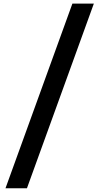

<svg xmlns="http://www.w3.org/2000/svg" viewBox="-20 -836 540 1040"><path d="M9.8 183.6 372.1 -816.4H488.3L126 183.6Z"/></svg>

Font: Gen Shin Gothic Monospace Heavy
Style: Bold
Weight: 800
Designer: [Source Han Sans]
Ryoko NISHIZUKA  (kana & ideographs); Paul D. Hunt (Latin, Greek & Cyrillic); Wenlong ZHANG  (bopomofo
Version: Version 1.002.20150607